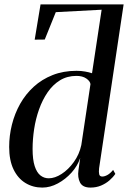

<svg xmlns="http://www.w3.org/2000/svg" viewBox="-20 -838 580 869"><path d="M171.5 11Q129 11 95 -9.8Q61 -30.5 41.2 -71.5Q21.5 -112.5 21.5 -173Q21.5 -224 34 -274Q46.5 -324 71.2 -368Q96 -412 132.8 -445.5Q169.5 -479 218 -498.2Q266.5 -517.5 326.5 -517.5Q347 -517.5 365.2 -514.2Q383.5 -511 396.5 -506.5L440 -794L232.5 -783L182.5 -659L137 -658.5L163.5 -818H539.5L428.5 -76.5Q426.5 -59 429 -49Q431.5 -39 443 -39Q453.5 -39 466.2 -46Q479 -53 492 -69L502 -51Q491.5 -35.5 475 -21.2Q458.5 -7 437 2Q415.5 11 389.5 11Q354 11 342.2 -12Q330.5 -35 335 -67L343 -123Q331 -87 303.8 -56.8Q276.5 -26.5 241.8 -7.8Q207 11 171.5 11ZM200.5 -31Q228.5 -31 259 -50.8Q289.5 -70.5 314.2 -104.8Q339 -139 348 -181.5L389.5 -457.5Q387.5 -471 370.5 -482.8Q353.5 -494.5 326 -494.5Q284 -494.5 251.5 -474.5Q219 -454.5 195.5 -420.2Q172 -386 156.8 -343Q141.5 -300 134.5 -253.8Q127.5 -207.5 127.5 -164Q127.5 -115.5 137 -86.2Q146.5 -57 163 -44Q179.5 -31 200.5 -31Z"/></svg>

Font: Merriweather 144pt
Style: Italic
Weight: 400
Italic angle: -7.8°
Version: Version 2.101